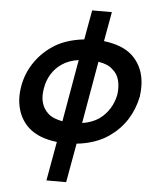

<svg xmlns="http://www.w3.org/2000/svg" viewBox="-63 -795 879 1081"><g transform="rotate(5 376.5 -254.0)"><path d="M723 -281Q692 -132.5 574 -50Q537.5 -24 490.2 -7.8Q443 8.5 391.5 13.5L352 234.5H240.5L280 13.5Q232 8.5 190.5 -7.2Q149 -23 119 -50Q75 -90.5 57.8 -150.2Q40.5 -210 53 -281Q64.5 -350.5 102.8 -410Q141 -469.5 201 -511.5Q272 -562.5 383.5 -575L413.5 -741.5H525L495 -575Q601.5 -562 656 -511.5Q743.5 -429.5 723 -281ZM301 -105 362.5 -456.5Q306 -448 268.5 -422Q234 -399 211.2 -362.8Q188.5 -326.5 181 -281Q164.5 -189.5 220 -139.5Q244.5 -116 301 -105ZM596 -281Q602 -325 592.8 -362Q583.5 -399 555 -422Q528.5 -448 474 -456.5L412.5 -105Q467.5 -113.5 506.5 -139.5Q577.5 -191 596 -281Z"/></g></svg>

Font: Russisch Sans
Style: Bold Italic
Weight: 700
Italic angle: -10°
Designer: Michael Sharanda (font) & Cristiano Sobral (main changes)
Foundry: Michael Sharanda
Version: Version 2.00;September 8, 2020;FontCreator 13.0.0.2681 64-bi